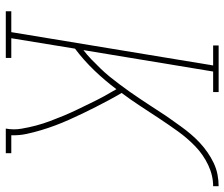

<svg xmlns="http://www.w3.org/2000/svg" viewBox="-76 -699 775 663"><g transform="rotate(90 311.5 -367.5)"><path d="M19 0V-19H91L206 -716H137V-735H298V-716H227L153 -268Q170 -281 185.5 -296Q201 -311 216 -326.5Q231 -342 244.5 -358.5Q258 -375 271 -392.5Q284 -410 296.5 -427.5Q309 -445 320.5 -462.5Q332 -480 344 -498Q356 -516 367.5 -534Q379 -552 391.5 -569.5Q404 -587 416.5 -604.5Q429 -622 443 -638.5Q457 -655 472.5 -669.5Q488 -684 506 -696.5Q524 -709 543 -718Q562 -727 582.5 -731Q603 -735 623 -735V-716Q586 -716 550 -699Q514 -682 485.5 -654.5Q457 -627 434 -595Q411 -563 389.5 -530.5Q368 -498 346.5 -465Q325 -432 301 -400Q314 -378 326 -355.5Q338 -333 349.5 -310.5Q361 -288 372 -265Q383 -242 393.5 -218.5Q404 -195 413 -171Q422 -147 429.5 -122Q437 -97 442.5 -71.5Q448 -46 447 -19H509V0H424Q429 -27 424.5 -53.5Q420 -80 413.5 -104.5Q407 -129 398 -153Q389 -177 379 -201Q369 -225 358 -247.5Q347 -270 336 -293Q325 -316 313 -338Q301 -360 288 -382Q258 -342 223 -305.5Q188 -269 148 -239L112 -19H180V0Z"/></g></svg>

Font: Iosevka Curly Slab ThEx
Style: Italic
Weight: 100
Width: 7
Italic angle: -9°
Monospace: yes
Designer: Belleve Invis
Foundry: Belleve Invis
Version: Version 11.1.0; ttfautohint (v1.8.3)